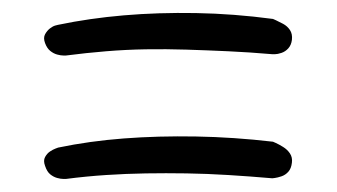

<svg xmlns="http://www.w3.org/2000/svg" viewBox="-20 -434 516 294"><path d="M427 -185Q426 -176 421.5 -171Q417 -166 411 -164Q405 -162 401 -161.5Q397 -161 397 -161Q362 -164 329.5 -166Q297 -168 265.5 -168.5Q234 -169 203.5 -168.5Q173 -168 142.5 -166Q112 -164 81 -160Q81 -160 77 -160Q73 -160 67.5 -161.5Q62 -163 57 -167Q52 -171 49 -180Q46 -188 49 -193.5Q52 -199 56.5 -202Q61 -205 65 -206.5Q69 -208 69 -208Q117 -218 169.5 -222Q222 -226 280 -225Q338 -224 398 -217Q398 -217 402.5 -215Q407 -213 413.5 -209Q420 -205 424 -199Q428 -193 427 -185ZM427 -373Q426 -365 421.5 -360Q417 -355 411 -353Q405 -351 401 -351Q397 -351 397 -351Q362 -354 329.5 -355.5Q297 -357 265.5 -358Q234 -359 203.5 -358.5Q173 -358 142.5 -355.5Q112 -353 81 -349Q81 -349 77 -349Q73 -349 67.5 -350.5Q62 -352 57 -356Q52 -360 49 -368Q46 -376 49 -381.5Q52 -387 56.5 -390.5Q61 -394 65 -395Q69 -396 69 -396Q117 -406 169.5 -410.5Q222 -415 280 -414Q338 -413 398 -405Q398 -405 402.5 -403Q407 -401 413.5 -397.5Q420 -394 424 -388Q428 -382 427 -373Z"/></svg>

Font: Sour Gummy Black ExtraLight
Style: Regular
Weight: 250
Version: Version 1.000